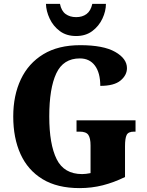

<svg xmlns="http://www.w3.org/2000/svg" viewBox="-20 -956 756 986"><path d="M389 10Q274 10 198.5 -36Q123 -82 85.5 -164.5Q48 -247 48 -358Q48 -466 87 -548.5Q126 -631 202.5 -677.5Q279 -724 392 -724Q511 -724 571.5 -689.5Q632 -655 632 -606Q632 -570 599 -542.5Q566 -515 495 -515Q495 -582 467.5 -619Q440 -656 390 -656Q305 -656 269 -579Q233 -502 233 -358Q233 -215 271 -138.5Q309 -62 402 -62Q420 -62 445 -67V-209Q445 -247 433.5 -263.5Q422 -280 389 -280H373V-338H676V-280H668Q639 -280 630.5 -263Q622 -246 622 -205V-47Q565 -19 508 -4.5Q451 10 389 10ZM371 -771Q321 -771 287 -796.5Q253 -822 235 -860.5Q217 -899 216 -936H288Q295 -900 317 -884Q339 -868 371 -868Q403 -868 424.5 -884Q446 -900 454 -936H524Q524 -899 506 -860.5Q488 -822 454 -796.5Q420 -771 371 -771Z"/></svg>

Font: Noto Serif Hebrew Condensed Black
Style: Regular
Weight: 900
Width: 3
Designer: Monotype Design Team
Foundry: Monotype Imaging Inc.
Version: Version 2.004; ttfautohint (v1.8.4.7-5d5b)